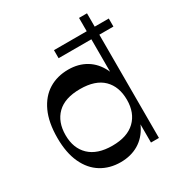

<svg xmlns="http://www.w3.org/2000/svg" viewBox="-183 -896 961 1030"><g transform="rotate(-30 297.5 -380.5)"><path d="M255.3 -639.6V-689.4H594.8V-639.6ZM265.9 10.5Q198.6 10.5 146.6 -21.3Q94.6 -53.1 65.2 -116.2Q35.7 -179.4 35.7 -272.1Q35.7 -368 65.5 -432.3Q95.3 -496.5 147.7 -528.8Q200.2 -561 268.9 -561Q331.5 -561 379 -532.4Q426.4 -503.8 453.5 -448.9Q480.6 -394.1 480.6 -313.8V-236.1Q480.6 -155.7 452.8 -100.9Q425.1 -46.1 377.2 -17.8Q329.2 10.5 265.9 10.5ZM271.4 -88.5Q364.1 -88.5 412.7 -135.4Q461.4 -182.4 461.4 -263.2Q461.4 -345 413.8 -392Q366.1 -438.9 271.4 -438.9Q176.9 -438.9 129 -392Q81.1 -345 81.1 -263.2Q81.1 -181.7 130 -135.1Q179 -88.5 271.4 -88.5ZM458.2 0V-132L461.4 -167.4V-372.6L458.2 -399.7V-772H507.6V0Z"/></g></svg>

Font: Savate ExtraLight
Style: Regular
Weight: 200
Designer: Max Esnée
Foundry: Plomb Type
Version: Version 2.000